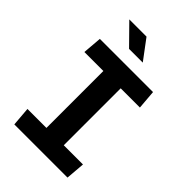

<svg xmlns="http://www.w3.org/2000/svg" viewBox="-269 -1049 1159 1159"><g transform="rotate(45 310.0 -469.5)"><path d="M83 0H537L547 -122H383V-608H547L537 -730H83L73 -608H235V-122H73ZM250.5 -812H367.5L272.5 -939H125.5Z"/></g></svg>

Font: Monaspace Krypton
Style: Bold
Weight: 700
Designer: Riley Cran & the Lettermatic Team
Foundry: Lettermatic
Version: Version 1.200 (Monaspace Krypton)